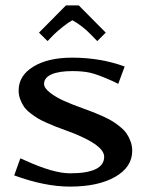

<svg xmlns="http://www.w3.org/2000/svg" viewBox="-20 -691 548 719"><path d="M274.9 -670.9 376 -568.8 344.2 -537.1 321.8 -560.1Q288.6 -594.7 251 -615.2Q239.3 -609.4 216.8 -591.8Q194.3 -574.2 180.2 -560.1L158.2 -537.1L126 -568.8L227.1 -670.9ZM33.2 -34.2 56.2 -98.1 75.2 -89.8Q180.2 -42 242.2 -42Q370.1 -42 370.1 -104Q370.1 -151.4 223.1 -204.1Q199.2 -212.9 188.2 -217Q177.2 -221.2 155.3 -231Q133.3 -240.7 121.6 -247.8Q109.9 -254.9 94 -267.1Q78.1 -279.3 70.1 -291Q62 -302.7 55.9 -318.6Q49.8 -334.5 49.8 -352.1Q49.8 -407.7 104.7 -441.4Q159.7 -475.1 250 -475.1Q356.4 -475.1 446.8 -441.9L422.9 -377L401.9 -387.2Q346.2 -412.1 318.1 -418.5Q290 -424.8 252 -424.8Q200.2 -424.8 172.6 -412.4Q145 -399.9 145 -377Q145 -361.3 167 -344.2Q189 -327.1 219.2 -313.5Q249.5 -299.8 295.9 -283.2Q318.4 -274.9 331.8 -269.8Q345.2 -264.6 366.5 -254.9Q387.7 -245.1 400.9 -237.1Q414.1 -229 429.7 -216.3Q445.3 -203.6 454.1 -190.9Q462.9 -178.2 469 -161.4Q475.1 -144.5 475.1 -126Q475.1 -65.4 411.4 -28.8Q347.7 7.8 242.2 7.8Q147.5 7.8 33.2 -34.2Z"/></svg>

Font: Resagokr
Style: Bold
Weight: 600
Designer: gluk
Foundry: gluk
Version: Version 0.95